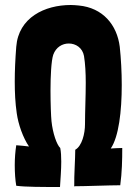

<svg xmlns="http://www.w3.org/2000/svg" viewBox="-20 -748 554 768"><path d="M469 -156C455 -156 439 -155 423 -154C455 -201 467 -303 467 -408C467 -460 464 -514 459 -561C448 -649 391 -717 295 -726C284 -727 274 -728 263 -728C159 -728 54 -678 45 -561C41 -510 39 -465 39 -422C39 -377 41 -336 47 -295C53 -251 72 -197 96 -162C79 -164 63 -166 45 -167C41 -142 39 -114 39 -87C39 -57 41 -28 45 -5C80 0 152 0 220 0C222 -33 225 -70 225 -101C225 -122 224 -141 221 -156C207 -169 191 -215 186 -263C184 -282 182 -333 182 -386C182 -444 185 -505 193 -529C204 -560 230 -574 255 -574C283 -574 310 -557 316 -524C321 -493 323 -456 323 -417C323 -362 320 -304 320 -251C320 -214 308 -164 281 -149C281 -113 276 -43 277 -6L276 -3C276 -3 277 -3 277 -3C321 -3 418 -7 461 -7C468 -59 469 -109 469 -156Z"/></svg>

Font: HEYCLAY
Style: Regular
Weight: 400
Designer: Marcelo Magalhaes
Foundry: Marcelo Magalhães
Version: Version 1.300;hotconv 1.0.109;makeotfexe 2.5.65596